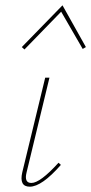

<svg xmlns="http://www.w3.org/2000/svg" viewBox="-20 -699 343 722"><path d="M215 -679 303 -522 291 -515 210 -655 72 -513 62 -522ZM92 3Q51 3 64 -52L150 -407H166L80 -51Q70 -11 98 -11Q131 -11 200 -87L209 -79Q137 3 92 3Z"/></svg>

Font: EauTestText Thin
Style: Italic
Weight: 250
Italic angle: -12°
Designer: Christian Thalmann (Catharsis Fonts)
Version: Version 0.001;PS 000.001;hotconv 1.0.88;makeotf.lib2.5.64775